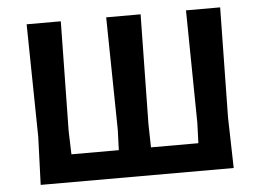

<svg xmlns="http://www.w3.org/2000/svg" viewBox="-48 -706 1042 767"><g transform="rotate(-5 473.0 -322.0)"><path d="M85 0 92 -192 85 -644H222L215 -204L218 -111H408L411 -192L404 -644H542L535 -204L537 -111H727L730 -192L724 -644H861L854 -204L859 0Z"/></g></svg>

Font: Alegreya Sans SC
Style: Bold
Weight: 700
Designer: Juan Pablo del Peral
Foundry: Huerta Tipografica
Version: Version 2.007